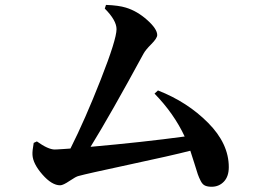

<svg xmlns="http://www.w3.org/2000/svg" viewBox="-20 -750 1040 765"><path d="M595.7 -377 609.4 -389.6Q726.6 -343.8 809.1 -260.7Q891.6 -177.7 891.6 -84Q891.6 -46.9 872.1 -26.4Q852.5 -5.9 823.2 -5.9Q807.6 -5.9 797.4 -10.3Q787.1 -14.6 779.8 -28.8Q772.5 -43 768.1 -55.7Q763.7 -68.4 754.9 -97.7Q746.1 -127 738.3 -149.4Q662.1 -129.9 493.2 -93.8Q324.2 -57.6 293 -48.8Q283.2 -46.9 257.3 -29.3Q231.4 -11.7 219.7 -11.7Q186.5 -11.7 148.9 -54.7Q111.3 -97.7 109.4 -132.8Q108.4 -148.4 114.3 -180.7L127 -186.5Q171.9 -154.3 198.2 -154.3Q202.1 -154.3 210 -154.8Q217.8 -155.3 232.9 -156.2Q248 -157.2 260.7 -158.2Q318.4 -272.5 381.3 -432.6Q444.3 -592.8 444.3 -633.8Q444.3 -668.9 397.5 -715.8L402.3 -730.5Q453.1 -728.5 481.4 -719.7Q526.4 -706.1 566.4 -670.4Q606.4 -634.8 606.4 -610.4Q606.4 -597.7 583 -574.2Q559.6 -550.8 551.8 -536.1Q419.9 -293 340.8 -165Q549.8 -183.6 715.8 -206.1Q672.9 -297.9 595.7 -377Z"/></svg>

Font: GenYoMin TW TTF Bold
Style: Regular
Weight: 700
Version: Version 1.300